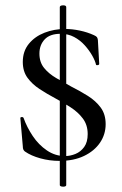

<svg xmlns="http://www.w3.org/2000/svg" viewBox="-20 -588 454 716"><path d="M203 102V-561Q203 -566 209.5 -567.5Q216 -569 221.5 -567.5Q227 -566 227 -561V102Q227 106 221.5 107.5Q216 109 209.5 107.5Q203 106 203 102ZM127 -388Q127 -356 144.5 -334.5Q162 -313 189.5 -297Q217 -281 246 -265Q278 -249 307.5 -230.5Q337 -212 355.5 -187Q374 -162 374 -125Q374 -87 353 -56Q332 -25 293.5 -6.5Q255 12 202 12Q165 12 130.5 2.5Q96 -7 73 -23Q69 -26 67 -30.5Q65 -35 65 -43L56 -146Q55 -151 60.5 -151.5Q66 -152 68 -148Q80 -114 102 -81Q124 -48 155 -27Q186 -6 222 -6Q242 -6 261.5 -14Q281 -22 294 -40Q307 -58 307 -88Q307 -122 289 -146Q271 -170 243 -188Q215 -206 185 -222Q155 -238 127.5 -256Q100 -274 82.5 -298Q65 -322 65 -357Q65 -397 87.5 -424.5Q110 -452 146 -466Q182 -480 223 -480Q249 -480 277.5 -474Q306 -468 330 -457Q339 -453 341.5 -449.5Q344 -446 345 -439L350 -350Q350 -346 344.5 -345Q339 -344 338 -347Q335 -361 324 -380.5Q313 -400 296 -419Q279 -438 256.5 -450Q234 -462 206 -462Q166 -462 146.5 -441Q127 -420 127 -388Z"/></svg>

Font: Cormorant Medium
Style: Regular
Weight: 500
Designer: Christian Thalmann (Catharsis Fonts)
Foundry: Catharsis Fonts
Version: Version 4.000